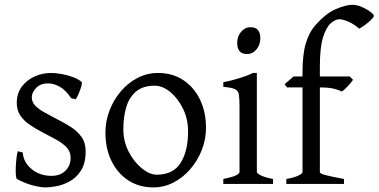

<svg xmlns="http://www.w3.org/2000/svg" viewBox="-20 -777 1599 811"><path d="M173.8 14.6Q150.9 14.6 117.7 5.9Q84.5 -2.9 51.8 -21Q48.3 -22.5 47.1 -36.4Q45.9 -50.3 46.6 -70.1Q47.4 -89.8 49.6 -108.6Q51.8 -127.4 55.2 -138.2L76.2 -132.8Q78.6 -91.8 113.3 -63Q147.9 -34.2 198.2 -34.2Q233.4 -34.2 255.9 -55.4Q278.3 -76.7 278.3 -110.8Q278.3 -137.2 260.5 -155.5Q242.7 -173.8 214.8 -188.7Q187 -203.6 157.2 -219.2Q130.4 -233.4 106 -249.8Q81.5 -266.1 66.2 -288.6Q50.8 -311 50.8 -341.8Q50.8 -382.3 71.8 -410.6Q92.8 -439 126 -453.9Q159.2 -468.8 195.8 -468.8Q216.3 -468.8 241.2 -464.1Q266.1 -459.5 288.6 -451.2Q311 -442.9 324.2 -431.2Q328.1 -427.7 323.5 -411.9Q318.8 -396 311.5 -379.6Q304.2 -363.3 299.8 -357.9L280.8 -361.8Q257.8 -396.5 232.4 -410.6Q207 -424.8 183.1 -424.8Q150.9 -424.8 132.6 -405.5Q114.3 -386.2 114.3 -366.2Q114.3 -345.2 129.9 -329.6Q145.5 -314 170.4 -300.8Q195.3 -287.6 222.2 -272.9Q250.5 -258.8 278.1 -241.5Q305.7 -224.1 323.7 -199.5Q341.8 -174.8 341.8 -138.2Q341.8 -86.4 321.5 -55.7Q301.3 -24.9 272.2 -9.8Q243.2 5.4 215.6 10Q188 14.6 173.8 14.6Z M628.4 14.6Q566.9 14.6 521.2 -15.6Q475.6 -45.9 450.4 -98.1Q425.3 -150.4 425.3 -216.8Q425.3 -265.1 442.6 -310.3Q460 -355.5 490.5 -391.4Q521 -427.2 561.3 -448Q601.6 -468.8 647.5 -468.8Q709 -468.8 754.4 -438.5Q799.8 -408.2 825 -356Q850.1 -303.7 850.1 -236.8Q850.1 -188 832.3 -143.1Q814.5 -98.1 783.7 -62.5Q752.9 -26.9 712.9 -6.1Q672.9 14.6 628.4 14.6ZM642.1 -39.1Q711.4 -39.1 742.9 -88.9Q774.4 -138.7 774.4 -222.2Q774.4 -273.9 753.2 -317.6Q731.9 -361.3 699.5 -388.2Q667 -415 633.3 -415Q584 -415 554.9 -390.6Q525.9 -366.2 513.4 -324.7Q501 -283.2 501 -231Q501 -179.7 523.7 -136Q546.4 -92.3 579.3 -65.7Q612.3 -39.1 642.1 -39.1Z M1022.9 -548.8Q981.9 -548.8 981.9 -595.7Q981.9 -623.5 998.5 -642.8Q1015.1 -662.1 1038.1 -662.1Q1079.6 -662.1 1079.6 -615.7Q1079.6 -588.4 1063.5 -568.6Q1047.4 -548.8 1022.9 -548.8ZM923.3 0V-21Q991.7 -34.7 991.7 -50.8V-327.1Q991.7 -360.8 989 -377.4Q986.3 -394 972.2 -400.6Q958 -407.2 923.3 -410.2V-429.7Q954.1 -435.5 988.8 -446Q1023.4 -456.5 1048.3 -468.8H1064.9V-50.8Q1064.9 -44.9 1081.3 -36.4Q1097.7 -27.8 1133.3 -21V0Z M1189.5 0V-21Q1222.7 -26.9 1240.2 -35.4Q1257.8 -43.9 1257.8 -49.8V-407.7H1192.4L1182.1 -421.4L1220.2 -454.1H1257.8V-469.2Q1257.8 -546.4 1271.2 -591.8Q1284.7 -637.2 1306.9 -664.1Q1329.1 -690.9 1355 -711.9Q1381.3 -733.4 1415 -745.1Q1448.7 -756.8 1467.3 -756.8Q1487.3 -756.8 1508.5 -747.6Q1529.8 -738.3 1544.4 -727.1Q1559.1 -715.8 1559.1 -710Q1559.1 -704.6 1547.6 -693.4Q1536.1 -682.1 1521.5 -671.4Q1506.8 -660.6 1497.1 -655.8Q1474.1 -676.3 1450.4 -686Q1426.8 -695.8 1414.1 -695.8Q1397.5 -695.8 1377.9 -679.4Q1358.4 -663.1 1344.7 -619.9Q1331.1 -576.7 1331.1 -496.1V-454.1H1457L1471.2 -439.9Q1461.9 -426.3 1447 -410.6Q1432.1 -395 1423.3 -390.6Q1412.1 -396.5 1391.1 -402.1Q1370.1 -407.7 1331.1 -407.7V-49.8Q1331.1 -43.9 1353.5 -37.8Q1376 -31.7 1433.1 -21V0Z"/></svg>

Font: David Libre
Style: Regular
Weight: 400
Designer: Ismar David, J. Victor Gaultney, Annie Olsen and Meir Sadan
Foundry: Monotype Imaging Inc. & SIL International
Version: Version 1.100; ttfautohint (v1.8.4.7-5d5b)